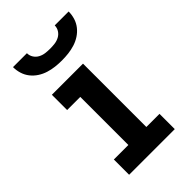

<svg xmlns="http://www.w3.org/2000/svg" viewBox="-224 -819 898 898"><g transform="rotate(-45 225.0 -370.0)"><path d="M74 0V-101H170V-419H83V-520H289V-101H376V0ZM230 -600Q208 -600 186.5 -602.5Q165 -605 144 -611.5Q123 -618 104.5 -630Q86 -642 72.5 -659Q59 -676 52.5 -697Q46 -718 46 -740H138Q138 -724 146.5 -710.5Q155 -697 169 -689.5Q183 -682 198.5 -680Q214 -678 230 -678Q246 -678 261.5 -680Q277 -682 291 -689.5Q305 -697 313.5 -710.5Q322 -724 322 -740H414Q414 -718 407.5 -697Q401 -676 387.5 -659Q374 -642 355.5 -630Q337 -618 316 -611.5Q295 -605 273.5 -602.5Q252 -600 230 -600Z"/></g></svg>

Font: Iosevka Book
Style: Bold
Weight: 700
Designer: Belleve Invis
Foundry: Belleve Invis
Version: Version 28.0.7; ttfautohint (v1.8.3)